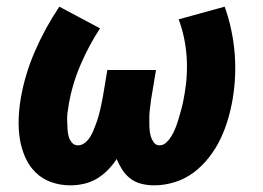

<svg xmlns="http://www.w3.org/2000/svg" viewBox="-20 -548 790 576"><path d="M443 8Q423 8 404.5 3.5Q386 -1 371.5 -12Q357 -23 347 -38.5Q337 -54 330 -71Q319 -54 304 -38.5Q289 -23 270.5 -12Q252 -1 231.5 3.5Q211 8 191 8Q161 8 134 -1.5Q107 -11 87 -30.5Q67 -50 55.5 -76.5Q44 -103 39.5 -131.5Q35 -160 36 -190.5Q37 -221 42 -251Q54 -323 84.5 -393.5Q115 -464 158 -528L280 -463Q245 -409 220.5 -351Q196 -293 186 -233Q184 -221 182.5 -209.5Q181 -198 181.5 -186Q182 -174 182.5 -162.5Q183 -151 185.5 -140.5Q188 -130 195 -121Q202 -112 214 -112Q225 -112 234.5 -119.5Q244 -127 250 -136.5Q256 -146 260 -156Q264 -166 268 -176.5Q272 -187 275 -197.5Q278 -208 280.5 -218.5Q283 -229 285 -239.5Q287 -250 289 -260L302 -338H448L435 -260Q433 -250 432 -239.5Q431 -229 429.5 -218.5Q428 -208 428 -197.5Q428 -187 428 -177Q428 -167 429 -156.5Q430 -146 433 -137Q436 -128 442 -120Q448 -112 459 -112Q470 -112 479 -120.5Q488 -129 494 -139Q500 -149 504.5 -159.5Q509 -170 512.5 -181Q516 -192 519 -202.5Q522 -213 525 -224Q528 -235 530 -246Q532 -257 534 -268Q544 -326 539.5 -382.5Q535 -439 516 -490L654 -528Q677 -464 683.5 -393.5Q690 -323 678 -251Q673 -221 664 -190.5Q655 -160 641.5 -131.5Q628 -103 607.5 -76.5Q587 -50 561 -30.5Q535 -11 504 -1.5Q473 8 443 8Z"/></svg>

Font: Iosevka Etoile Heavy
Style: Italic
Weight: 900
Italic angle: -9°
Designer: Belleve Invis
Foundry: Belleve Invis
Version: Version 22.1.2; ttfautohint (v1.8.4)